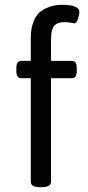

<svg xmlns="http://www.w3.org/2000/svg" viewBox="-20 -776 365 798"><path d="M310 -726Q310 -716 304 -697.5Q298 -679 289 -679Q287 -679 275 -681.5Q263 -684 246 -684Q220 -684 206 -669.5Q192 -655 192 -610V-523H279Q299 -523 299 -493V-481Q299 -451 279 -451H192V-20Q192 2 152 2H148Q108 2 108 -20V-451H68Q48 -451 48 -481V-493Q48 -523 68 -523H108V-618Q108 -660 120.5 -689.5Q133 -719 154 -732Q175 -745 195 -750.5Q215 -756 237 -756Q310 -756 310 -726Z"/></svg>

Font: mmAsap
Style: Regular
Weight: 400
Designer: Pablo Cosgaya
Foundry: Omnibus-Type
Version: Version 1.001